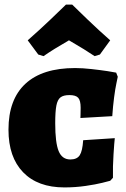

<svg xmlns="http://www.w3.org/2000/svg" viewBox="-20 -810 552 838"><path d="M17 -244Q17 -376 91 -444.5Q165 -513 308 -513Q340 -513 380 -508.5Q420 -504 449.5 -499.5Q479 -495 487 -493L494 -475Q493 -469 488 -446Q483 -423 478 -385Q473 -347 470 -303L331 -295Q331 -299 331.5 -310.5Q332 -322 332 -340Q332 -371 321.5 -383Q311 -395 283 -395Q257 -395 244 -385Q231 -375 226 -349Q221 -323 221 -272Q221 -187 236 -150.5Q251 -114 287 -114Q316 -114 328 -132.5Q340 -151 343 -198L481 -207Q479 -191 475.5 -137Q472 -83 473 -34L461 -21Q454 -19 426 -12Q398 -5 353.5 1.5Q309 8 261 8Q145 8 81 -58Q17 -124 17 -244ZM147 -572 101 -634Q150 -677 201.5 -726Q253 -775 268 -790H295Q310 -775 361 -726Q412 -677 461 -634L416 -572L393 -565Q355 -591 281 -634Q213 -595 170 -565Z"/></svg>

Font: Alegreya SC Black
Style: Regular
Weight: 900
Designer: Juan Pablo del Peral
Foundry: Huerta Tipografica
Version: Version 2.007; ttfautohint (v1.6)